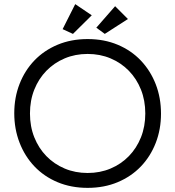

<svg xmlns="http://www.w3.org/2000/svg" viewBox="-20 -899 848 929"><path d="M404 -62Q344 -62 293 -83.5Q242 -105 204.5 -143.5Q167 -182 146 -234.5Q125 -287 125 -350Q125 -413 146 -465.5Q167 -518 204.5 -556.5Q242 -595 293 -616.5Q344 -638 404 -638Q464 -638 515 -616.5Q566 -595 603.5 -556.5Q641 -518 662 -465.5Q683 -413 683 -350Q683 -287 662 -234.5Q641 -182 603.5 -143.5Q566 -105 515 -83.5Q464 -62 404 -62ZM404 10Q484 10 549.5 -17.5Q615 -45 661.5 -93.5Q708 -142 733.5 -207.5Q759 -273 759 -349Q759 -426 733.5 -491.5Q708 -557 661.5 -606Q615 -655 549.5 -682.5Q484 -710 404 -710Q324 -710 258.5 -682.5Q193 -655 146.5 -606.5Q100 -558 74.5 -492.5Q49 -427 49 -351Q49 -275 74.5 -209Q100 -143 146.5 -94Q193 -45 258.5 -17.5Q324 10 404 10ZM537 -869 446 -765 487 -735 599 -807ZM344 -879 283 -758 333 -735 424 -825Z"/></svg>

Font: Tilda Sans VF
Style: Regular
Weight: 400
Designer: ParaType Ltd
Foundry: ParaType Ltd
Version: Version 1.010